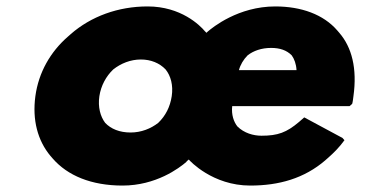

<svg xmlns="http://www.w3.org/2000/svg" viewBox="-20 -555 1137 597"><path d="M289 -256C294 -289 310 -318 332 -339C356 -358 386 -370 418 -370C449 -370 476 -359 495 -339C511 -319 519 -290 514 -256C509 -223 495 -195 472 -173C449 -155 419 -143 386 -143C352 -143 325 -154 307 -173C292 -193 284 -222 289 -256ZM723 -337C727 -353 737 -370 750 -383C768 -397 793 -406 823 -406C850 -406 871 -399 887 -383C895 -372 901 -356 902 -337ZM1067 -225 1075 -232C1077 -238 1078 -249 1079 -256C1091 -342 1074 -408 1035 -453L1029 -460C986 -510 917 -535 836 -535C721 -535 641 -470 625 -456L622 -453L617 -458C602 -476 543 -535 439 -535C347 -535 263 -504 200 -449L199 -448L191 -441C137 -394 100 -330 90 -256C80 -182 97 -118 137 -70L138 -69L144 -62C190 -9 264 22 361 22C465 22 537 -32 560 -52V-53L567 -59C570 -55 641 22 758 22C847 22 926 0 992 -57L993 -58L1001 -65C1018 -80 1036 -98 1051 -119L1045 -126L926 -190L918 -183L910 -176C871 -143 844 -133 793 -133C768 -133 739 -141 718 -162C707 -176 699 -198 702 -225Z"/></svg>

Font: Hussar Woodtype
Style: BlkObl
Weight: 900
Foundry: Cannot Into Space Fonts
Version: Version 1.07